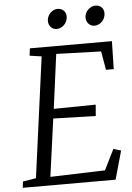

<svg xmlns="http://www.w3.org/2000/svg" viewBox="-62 -992 715 1037"><g transform="rotate(-5 295.5 -473.0)"><path d="M18.6 0H522L565.4 -154.3L524.4 -166.5L469.2 -55.2L172.4 -45.9L215.3 -358.4L445.3 -352.1L450.2 -413.1L222.7 -410.2L261.7 -704.6L504.4 -696.8L522 -595.7H564L567.4 -747.1H122.6L117.7 -707.5L182.1 -698.2L94.2 -45.4L22.5 -33.7ZM481 -838.4C512.2 -838.4 539.1 -865.2 540.5 -898.4C542 -926.3 523.9 -946.3 494.1 -946.3C468.8 -946.3 437 -920.9 436.5 -887.7C436 -858.9 456.1 -838.4 481 -838.4ZM275.9 -838.4C306.6 -838.4 334 -865.2 335.4 -898.4C336.9 -926.3 318.8 -946.3 288.6 -946.3C262.7 -946.3 233.9 -920.9 232.4 -887.7C231 -859.9 251 -838.4 275.9 -838.4Z"/></g></svg>

Font: Merriweather
Style: Light Italic
Weight: 300
Italic angle: -7.5°
Designer: Eben Sorkin
Foundry: Eben Sorkin
Version: Version 1.001